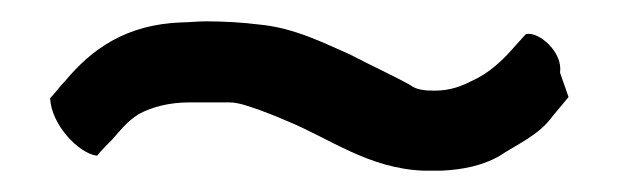

<svg xmlns="http://www.w3.org/2000/svg" viewBox="-20 -369 584 180"><path d="M27 -277C28 -252 54 -225 71 -223C75 -228 80 -233 85 -238C93 -247 99 -255 110 -262C123 -269 139 -273 158 -273H195C204 -273 214 -269 223 -266C231 -263 239 -260 248 -256C288 -240 325 -211 377 -209H394C415 -210 432 -214 447 -222C465 -234 485 -242 498 -260L513 -278L505 -301C508 -320 485 -340 473 -337L463 -326C451 -312 438 -300 422 -293C412 -288 402 -284 387 -284C378 -284 370 -285 365 -289C349 -298 329 -307 308 -318C285 -328 256 -343 223 -346C207 -348 190 -349 173 -349C165 -349 157 -348 150 -348C98 -346 66 -323 41 -293C36 -288 32 -282 27 -277Z"/></svg>

Font: SolarCharger
Style: 550
Weight: 400
Designer: Mew Too
Foundry: Cannot Into Space Fonts/KineticPlasma Fonts
Version: Version 1.100